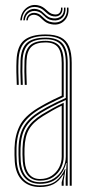

<svg xmlns="http://www.w3.org/2000/svg" viewBox="-20 -744 366 769"><path d="M259.2 0V-492Q259.2 -549.5 236.8 -574.5Q214.2 -599.5 162.2 -599.5Q108.8 -599.5 82.6 -577.6Q56.5 -555.8 54.2 -501.8Q53.2 -479.8 53.6 -454.5Q54 -429.2 55.2 -404H47.2Q46 -429.8 45.6 -454.9Q45.2 -480 46.2 -502Q48.5 -560 76.9 -583Q105.2 -606 162.2 -606Q199.8 -606 222.9 -594.5Q246 -583 256.6 -557.9Q267.2 -532.8 267.2 -492V0ZM140.2 -14.2Q173.8 -14.2 196.8 -29.6Q219.8 -45 231.6 -68.5Q243.5 -92 243.5 -116.5V-343.5Q214 -330.5 188.1 -316.9Q162.2 -303.2 144 -292Q101 -265.5 82.2 -233.6Q63.5 -201.8 62.2 -150Q62 -134 62.1 -123.1Q62.2 -112.2 63.2 -96.8Q66.2 -56.5 86.5 -35.4Q106.8 -14.2 140.2 -14.2ZM140.2 -20.5Q109.5 -20.5 91.8 -40.6Q74 -60.8 71.2 -97.8Q70 -115.5 70 -125.4Q70 -135.2 70.2 -149.5Q71.5 -199.8 89.2 -230Q107 -260.2 148.5 -285.8Q167.8 -297.5 190.4 -310Q213 -322.5 235.2 -332.5V-116.5Q235.2 -94 224.8 -71.9Q214.2 -49.8 193.2 -35.1Q172.2 -20.5 140.2 -20.5ZM140.2 -27Q167.5 -27 186.9 -39.9Q206.2 -52.8 216.8 -73.2Q227.2 -93.8 227.2 -116.5V-320.8Q207 -311.2 189.2 -301Q171.5 -290.8 152.2 -279Q112.8 -254.8 96.1 -225.9Q79.5 -197 78.2 -149.2Q78 -136.8 78 -126Q78 -115.2 79.2 -97.5Q81.8 -63.8 97.5 -45.4Q113.2 -27 140.2 -27ZM140.2 5Q95.8 5 69.4 -20.9Q43 -46.8 39.2 -96Q38.2 -111 38.1 -123.1Q38 -135.2 38.2 -151Q39.5 -201 58.5 -239.5Q77.5 -278 131.5 -311.2Q144.8 -319.2 159.8 -327.5Q174.8 -335.8 191.6 -344.1Q208.5 -352.5 227.2 -360.8V-492Q227.2 -535 212.2 -554.5Q197.2 -574 162.2 -574Q124 -574 105.9 -556.8Q87.8 -539.5 86.2 -500.5Q85.2 -478.5 85.6 -454.2Q86 -430 87.2 -404H79.2Q77.8 -433 77.6 -457Q77.5 -481 78.2 -500.8Q80 -542.5 99.6 -561.5Q119.2 -580.5 162.2 -580.5Q201.2 -580.5 218.2 -559.5Q235.2 -538.5 235.2 -492V-355.8Q206.5 -343 179.8 -329.4Q153 -315.8 135.5 -304.8Q89.2 -276.2 68.4 -241.1Q47.5 -206 46.2 -150.8Q46 -135 46.1 -123.4Q46.2 -111.8 47.2 -96.2Q50.8 -50.5 74.9 -26Q99 -1.5 140.2 -1.5Q182.5 -1.5 205.1 -20Q227.8 -38.5 240.2 -67.2H242.2L235 -20.5V0H227V-13.8L235 -44.5H233Q216.8 -18 194.5 -6.5Q172.2 5 140.2 5ZM243 0V-29.5L246.8 -90.8H244.8Q235.5 -54.8 209.9 -31.2Q184.2 -7.8 140.2 -7.8Q101.8 -7.8 80 -31.4Q58.2 -55 55.2 -96.8Q54.2 -113 54.1 -124.1Q54 -135.2 54.2 -150.2Q55.5 -204.2 75.4 -237.6Q95.2 -271 140 -298.5Q152.5 -306.2 168.1 -314.8Q183.8 -323.2 202.8 -332.6Q221.8 -342 243.5 -351.8V-492Q243.5 -542 224.6 -564.4Q205.8 -586.8 162.2 -586.8Q114.8 -586.8 93.5 -566.6Q72.2 -546.5 70.2 -501Q69.5 -482.8 69.6 -457.6Q69.8 -432.5 71.2 -404H63.2Q61.8 -432.2 61.6 -457.1Q61.5 -482 62.2 -501.2Q64.2 -550.5 87.6 -571.9Q111 -593.2 162.2 -593.2Q210 -593.2 230.6 -569.5Q251.2 -545.8 251.2 -492V0ZM61.2 -662.5Q64.2 -694.5 84.6 -711.2Q105 -728 131.2 -723Q143.2 -720.8 151.4 -715.5Q159.5 -710.2 165.9 -704.1Q172.2 -698 179.2 -693Q186.2 -688 196.2 -686.5Q210.8 -684.2 218.1 -692Q225.5 -699.8 224.2 -713.5H230.2Q231.5 -695.8 221.9 -685.9Q212.2 -676 194.5 -678.5Q183.8 -680 176.4 -684.9Q169 -689.8 162.6 -695.9Q156.2 -702 148.9 -707.2Q141.5 -712.5 130.2 -715Q107 -720 88.5 -705.9Q70 -691.8 67.2 -662.5ZM73.2 -662.5Q75.2 -687.5 91.6 -699.9Q108 -712.2 128.5 -707.2Q139 -704.8 146 -699.4Q153 -694 159.1 -687.9Q165.2 -681.8 173 -676.9Q180.8 -672 192.8 -670.5Q211.8 -668.2 224.6 -679Q237.5 -689.8 236.2 -713.5H242.2Q244.2 -687 229.6 -673.2Q215 -659.5 191.2 -662.5Q178.8 -664.2 170.9 -669.2Q163 -674.2 157.1 -680.4Q151.2 -686.5 144.4 -691.8Q137.5 -697 127 -699.2Q108.8 -703 95 -692.9Q81.2 -682.8 79.2 -662.5ZM85.2 -662.5Q86.5 -678.5 98.1 -686.9Q109.8 -695.2 125.8 -691.5Q135.2 -689.2 141.8 -684.1Q148.2 -679 154.2 -672.9Q160.2 -666.8 168.2 -661.8Q176.2 -656.8 189 -654.8Q216.5 -650.5 233.4 -667.4Q250.2 -684.2 248.2 -713.5H254.2Q257 -679.5 237.1 -660.4Q217.2 -641.2 186.5 -646.8Q173.8 -649 165.5 -654Q157.2 -659 151.2 -665Q145.2 -671 139.1 -676.1Q133 -681.2 124.8 -683.5Q112.2 -687 102.2 -681.4Q92.2 -675.8 91.2 -662.5Z"/></svg>

Font: Big Shoulders Inline Text SC Thin
Style: Regular
Weight: 100
Designer: Patric King
Foundry: XO Type Co
Version: Version 2.002